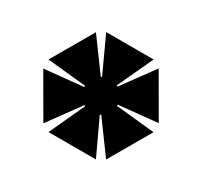

<svg xmlns="http://www.w3.org/2000/svg" viewBox="-79 -783 547 519"><g transform="rotate(30 194.0 -524.0)"><path d="M120.1 -368.2 170.9 -478 168 -480 96.2 -381.8 22 -509.8 143.1 -522V-525.9L22 -538.1L96.2 -666L168 -567.9L170.9 -569.8L120.1 -680.2H268.1L216.8 -569.8L220.2 -567.9L292 -666L366.2 -538.1L245.1 -525.9V-522L366.2 -509.8L292 -381.8L220.2 -480L216.8 -478L268.1 -368.2Z"/></g></svg>

Font: Apfel Grotezk Satt
Style: Regular
Weight: 900
Designer: Luigi Gorlero
Foundry: © 2023, Luigi Gorlero & Collletttivo
Version: Version 2.000;Glyphs 3.2 (3217)